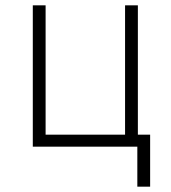

<svg xmlns="http://www.w3.org/2000/svg" viewBox="-20 -550 640 720"><path d="M495 150V0H103V-530H151V-45H449V-530H497V-45H543V150Z"/></svg>

Font: Geist Mono ExtraLight
Style: Regular
Weight: 200
Monospace: yes
Designer: Basement.studio, Andrés Briganti, Mateo Zaragoza
Foundry: Basement.studio, Vercel, Andrés Briganti, Guido Ferreyra, Mateo Zaragoza
Version: Version 1.500; ttfautohint (v1.8.4.7-5d5b)